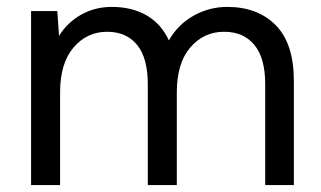

<svg xmlns="http://www.w3.org/2000/svg" viewBox="-20 -536 931 556"><path d="M70 0V-504H146L151 -432Q175 -471 215 -493.5Q255 -516 304 -516Q362 -516 404.5 -491.5Q447 -467 469 -419Q495 -465 540.5 -490.5Q586 -516 638 -516Q726 -516 778.5 -463Q831 -410 831 -301V0H748V-292Q748 -368 716.5 -406Q685 -444 629 -444Q570 -444 531 -398.5Q492 -353 492 -268V0H408V-292Q408 -368 377 -406Q346 -444 290 -444Q232 -444 193 -398.5Q154 -353 154 -268V0Z"/></svg>

Font: DM Sans
Style: Regular
Weight: 400
Designer: Colophon Foundry, Jonny Pinhorn
Foundry: Colophon Foundry
Version: Version 4.004; ttfautohint (v1.8.4.7-5d5b)